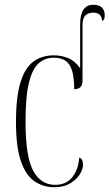

<svg xmlns="http://www.w3.org/2000/svg" viewBox="-20 -775 459 805"><path d="M208 10Q161 10 124.5 -15Q88 -40 67.5 -99.5Q47 -159 47 -263Q47 -371 66.5 -432Q86 -493 121.5 -518Q157 -543 206 -543Q237 -543 265.5 -531.5Q294 -520 316 -489V-672Q316 -755 371 -755Q419 -755 419 -710Q419 -690 408 -688Q406 -722 371 -722Q326 -722 326 -671V-437Q326 -401 291 -401Q291 -472 271.5 -502.5Q252 -533 205 -533Q169 -533 142.5 -510Q116 -487 101.5 -429Q87 -371 87 -264Q87 -119 119 -59.5Q151 0 211 0Q258 0 283.5 -32.5Q309 -65 312 -114Q328 -110 328 -84Q328 -66 314.5 -44Q301 -22 274 -6Q247 10 208 10Z"/></svg>

Font: Noto Serif Display ExtraCondensed ExtraLight
Style: Regular
Weight: 200
Width: 2
Designer: Monotype Design Team
Foundry: Monotype Imaging Inc.
Version: Version 2.009